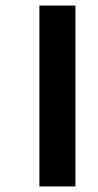

<svg xmlns="http://www.w3.org/2000/svg" viewBox="-20 -674 355 692"><path d="M122 -2V-654H252V-2Z"/></svg>

Font: Noto Sans Tamil UI ExtraCondensed
Style: Bold
Weight: 700
Width: 2
Designer: Jelle Bosma - Monotype Design Team
Foundry: Monotype Imaging Inc.
Version: Version 2.004; ttfautohint (v1.8.4.7-5d5b)